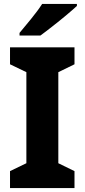

<svg xmlns="http://www.w3.org/2000/svg" viewBox="-20 -954 429 974"><path d="M357.9 -85.9 275.9 -126V-587.9L357.9 -627.9V-713.9H30.8V-627.9L113.8 -587.9V-126L30.8 -85.9V0H357.9ZM193.8 -934.1C179.2 -911.1 160.2 -885.7 137.2 -857.4C113.8 -829.1 94.2 -805.7 79.1 -787.1V-773.9H185.1C201.7 -786.1 222.2 -801.3 246.1 -820.3C270 -838.9 293.5 -857.9 316.4 -877C338.9 -896 356.9 -911.6 370.1 -923.8V-934.1Z"/></svg>

Font: Avrile Sans
Style: Bold
Weight: 700
Designer: Monotype Design Team, Google (font), Stefan Peev (BGR Cyrillic), Cristiano Sobral (main changes)
Foundry: The Avrile Sans Project Authors
Version: Version 3.110